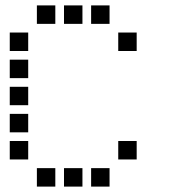

<svg xmlns="http://www.w3.org/2000/svg" viewBox="-20 -704 640 708"><path d="M117 -684Q116 -684 116 -684Q116 -684 116 -683V-617Q116 -616 116 -616Q116 -616 117 -616H183Q184 -616 184 -616Q184 -616 184 -617V-683Q184 -684 184 -684Q184 -684 183 -684ZM217 -684Q216 -684 216 -684Q216 -684 216 -683V-617Q216 -616 216 -616Q216 -616 217 -616H283Q284 -616 284 -616Q284 -616 284 -617V-683Q284 -684 284 -684Q284 -684 283 -684ZM317 -684Q316 -684 316 -684Q316 -684 316 -683V-617Q316 -616 316 -616Q316 -616 317 -616H383Q384 -616 384 -616Q384 -616 384 -617V-683Q384 -684 384 -684Q384 -684 383 -684ZM17 -584Q16 -584 16 -584Q16 -584 16 -583V-517Q16 -516 16 -516Q16 -516 17 -516H83Q84 -516 84 -516Q84 -516 84 -517V-583Q84 -584 84 -584Q84 -584 83 -584ZM417 -584Q416 -584 416 -584Q416 -584 416 -583V-517Q416 -516 416 -516Q416 -516 417 -516H483Q484 -516 484 -516Q484 -516 484 -517V-583Q484 -584 484 -584Q484 -584 483 -584ZM17 -484Q16 -484 16 -484Q16 -484 16 -483V-417Q16 -416 16 -416Q16 -416 17 -416H83Q84 -416 84 -416Q84 -416 84 -417V-483Q84 -484 84 -484Q84 -484 83 -484ZM17 -384Q16 -384 16 -384Q16 -384 16 -383V-317Q16 -316 16 -316Q16 -316 17 -316H83Q84 -316 84 -316Q84 -316 84 -317V-383Q84 -384 84 -384Q84 -384 83 -384ZM17 -284Q16 -284 16 -284Q16 -284 16 -283V-217Q16 -216 16 -216Q16 -216 17 -216H83Q84 -216 84 -216Q84 -216 84 -217V-283Q84 -284 84 -284Q84 -284 83 -284ZM17 -184Q16 -184 16 -184Q16 -184 16 -183V-117Q16 -116 16 -116Q16 -116 17 -116H83Q84 -116 84 -116Q84 -116 84 -117V-183Q84 -184 84 -184Q84 -184 83 -184ZM417 -184Q416 -184 416 -184Q416 -184 416 -183V-117Q416 -116 416 -116Q416 -116 417 -116H483Q484 -116 484 -116Q484 -116 484 -117V-183Q484 -184 484 -184Q484 -184 483 -184ZM117 -84Q116 -84 116 -84Q116 -84 116 -83V-17Q116 -16 116 -16Q116 -16 117 -16H183Q184 -16 184 -16Q184 -16 184 -17V-83Q184 -84 184 -84Q184 -84 183 -84ZM217 -84Q216 -84 216 -84Q216 -84 216 -83V-17Q216 -16 216 -16Q216 -16 217 -16H283Q284 -16 284 -16Q284 -16 284 -17V-83Q284 -84 284 -84Q284 -84 283 -84ZM317 -84Q316 -84 316 -84Q316 -84 316 -83V-17Q316 -16 316 -16Q316 -16 317 -16H383Q384 -16 384 -16Q384 -16 384 -17V-83Q384 -84 384 -84Q384 -84 383 -84Z"/></svg>

Font: Doto SemiBold
Style: Regular
Weight: 600
Monospace: yes
Version: Version 1.000